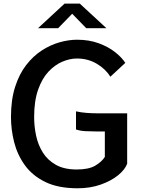

<svg xmlns="http://www.w3.org/2000/svg" viewBox="-20 -998 776 1032"><path d="M397 14Q293 14 223.8 -19.8Q154.5 -53.5 114 -109.5Q73.5 -165.5 56.2 -233.2Q39 -301 39 -369Q39 -461 61 -530.2Q83 -599.5 120.5 -648Q158 -696.5 204.2 -726.5Q250.5 -756.5 299.8 -770.5Q349 -784.5 394.5 -784.5Q459.5 -784.5 511.2 -765.2Q563 -746 599 -717.5Q635 -689 653.5 -660L573 -585.5Q548.5 -626.5 500.8 -655Q453 -683.5 393.5 -683.5Q355.5 -683.5 315.2 -666.5Q275 -649.5 240.5 -612.8Q206 -576 184.8 -515.8Q163.5 -455.5 163.5 -369Q163.5 -319 174 -269.2Q184.5 -219.5 210.2 -178.2Q236 -137 280.5 -112Q325 -87 392 -87Q457.5 -87 492.2 -107.8Q527 -128.5 543.5 -154.5V-291.5H494.5Q467 -291.5 439.2 -293Q411.5 -294.5 388.5 -302V-399.5Q415.5 -393.5 445 -391.2Q474.5 -389 498.5 -389H663.5V-118Q652 -86.5 615 -56.2Q578 -26 521.8 -6Q465.5 14 397 14ZM184.5 -846.5 327 -978.5H409L552 -846.5H443.5L368 -924L292.5 -846.5Z"/></svg>

Font: Junction SemiBold
Style: Regular
Weight: 600
Designer: Caroline Hadilaksono
Foundry: Caroline Hadilaksono, Tyler Finck, The League of Moveable Type
Version: Version 2.000; ttfautohint (v1.8.3)